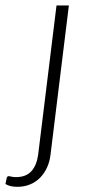

<svg xmlns="http://www.w3.org/2000/svg" viewBox="-106 -518 336 722"><path d="M153 -497.5 84 63.5Q81 89.5 71 111.5Q61 133.5 45.2 149.8Q29.5 166 7.8 175.2Q-14 184.5 -40.5 184.5Q-55 184.5 -65.5 182Q-76 179.5 -85.5 174L-80.5 150Q-78.5 145.5 -76 144.8Q-73.5 144 -69.8 144.8Q-66 145.5 -60.2 146.8Q-54.5 148 -45.5 148Q-8.5 148 11.8 126Q32 104 37.5 63.5L106.5 -497.5Z"/></svg>

Font: Lato Light
Style: Italic
Weight: 300
Italic angle: -7°
Designer: Lukasz Dziedzic
Foundry: tyPoland Lukasz Dziedzic
Version: Version 2.007; 2014-02-27